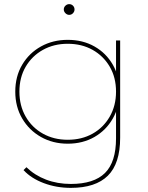

<svg xmlns="http://www.w3.org/2000/svg" viewBox="-20 -713 717 930"><path d="M323 197Q253 197 192 174Q131 151 94 111L108 97Q148 136 203 157Q258 178 323 178Q435 178 488.5 125Q542 72 542 -43V-209L552 -269L542 -329V-517H562V-46Q562 79 502.5 138Q443 197 323 197ZM308 -17Q236 -17 178.5 -49.5Q121 -82 87.5 -139Q54 -196 54 -269Q54 -343 87.5 -399.5Q121 -456 178.5 -488Q236 -520 308 -520Q381 -520 437.5 -488Q494 -456 526.5 -399.5Q559 -343 559 -269Q559 -196 526.5 -139Q494 -82 437.5 -49.5Q381 -17 308 -17ZM308 -36Q376 -36 428.5 -65.5Q481 -95 511.5 -148Q542 -201 542 -269Q542 -338 511.5 -390Q481 -442 428.5 -471.5Q376 -501 308 -501Q241 -501 188 -471.5Q135 -442 104.5 -390Q74 -338 74 -269Q74 -201 104.5 -148Q135 -95 188 -65.5Q241 -36 308 -36ZM315 -641Q305 -641 297 -649Q289 -657 289 -667Q289 -678 297 -685.5Q305 -693 315 -693Q326 -693 333.5 -685.5Q341 -678 341 -667Q341 -657 333.5 -649Q326 -641 315 -641Z"/></svg>

Font: Montserrat Thin
Style: Regular
Weight: 100
Designer: Julieta Ulanovsky
Foundry: Julieta Ulanovsky
Version: Version 9.000